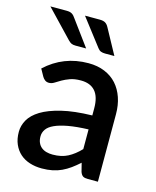

<svg xmlns="http://www.w3.org/2000/svg" viewBox="-111 -805 724 890"><g transform="rotate(15 251.0 -360.0)"><path d="M338 -223Q280.5 -221 241 -213.8Q201.5 -206.5 177 -195.2Q152.5 -184 141.8 -168.5Q131 -153 131 -134.5Q131 -116.5 136.8 -103.8Q142.5 -91 152.8 -82.8Q163 -74.5 176.8 -70.8Q190.5 -67 207 -67Q249 -67 279.2 -82.8Q309.5 -98.5 338 -128.5ZM53 -439Q139.5 -519.5 259 -519.5Q303 -519.5 337.2 -505.2Q371.5 -491 394.8 -465Q418 -439 430.2 -403.2Q442.5 -367.5 442.5 -324V0H394.5Q379 0 371 -4.8Q363 -9.5 357.5 -24L347 -65.5Q327.5 -48 308.5 -34.2Q289.5 -20.5 269.2 -11Q249 -1.5 225.8 3.2Q202.5 8 174.5 8Q143.5 8 116.8 -0.5Q90 -9 70.5 -26.2Q51 -43.5 39.8 -69Q28.5 -94.5 28.5 -129Q28.5 -158.5 44.2 -186.5Q60 -214.5 96.2 -236.8Q132.5 -259 191.8 -273.5Q251 -288 338 -290V-324Q338 -379 314.5 -406Q291 -433 245.5 -433Q214.5 -433 193.5 -425.2Q172.5 -417.5 157 -408.5Q141.5 -399.5 129.5 -391.8Q117.5 -384 104 -384Q93 -384 85.2 -389.8Q77.5 -395.5 72.5 -404ZM256 -728Q274 -728 283.5 -722Q293 -716 299.5 -703.5L365.5 -582.5H321Q309 -582.5 300.5 -585.8Q292 -589 285 -598.5L185.5 -728ZM97 -728Q106 -728 112.5 -726.5Q119 -725 124 -721.8Q129 -718.5 133 -714Q137 -709.5 141 -703.5L230 -582.5H179Q167 -582.5 159.2 -586Q151.5 -589.5 143 -598.5L19.5 -728Z"/></g></svg>

Font: Lato SemiBold
Style: Regular
Weight: 600
Designer: Lukasz Dziedzic with Adam Twardoch and Botio Nikoltchev
Foundry: tyPoland Lukasz Dziedzic
Version: Version 2.015; 2015-08-06; http://www.latofonts.com/